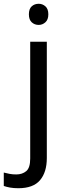

<svg xmlns="http://www.w3.org/2000/svg" viewBox="-75 -757 353 1017"><path d="M78 -681Q78 -710 93 -723.5Q108 -737 130 -737Q150 -737 165.5 -723.5Q181 -710 181 -681Q181 -653 165.5 -639Q150 -625 130 -625Q108 -625 93 -639Q78 -653 78 -681ZM22 240Q-3 240 -22 236.5Q-41 233 -55 228V157Q-40 161 -24 164Q-8 167 11 167Q43 167 64 149.5Q85 132 85 83V-536H173V80Q173 155 137 197.5Q101 240 22 240Z"/></svg>

Font: Noto Sans Sogdian
Style: Regular
Weight: 400
Designer: Monotype Design Team
Foundry: Monotype Imaging Inc.
Version: Version 2.002; ttfautohint (v1.8.4.7-5d5b)